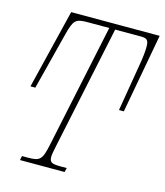

<svg xmlns="http://www.w3.org/2000/svg" viewBox="-108 -796 754 878"><g transform="rotate(15 269.5 -357.0)"><path d="M69 0H280L285 -20H257C214 -20 203 -25 203 -52C203 -63 207 -81 212 -106L335 -689H454C483 -689 494 -685 494 -650C494 -627 491 -598 483 -553L447 -338H470L539 -714H120L28 -338H51L120 -608C139 -681 147 -689 207 -689H307L184 -106C168 -29 159 -20 100 -20H73Z"/></g></svg>

Font: Noto Serif Condensed Thin
Style: Italic
Weight: 100
Width: 3
Italic angle: -12°
Designer: Monotype Design Team
Foundry: Monotype Imaging Inc.
Version: Version 2.013